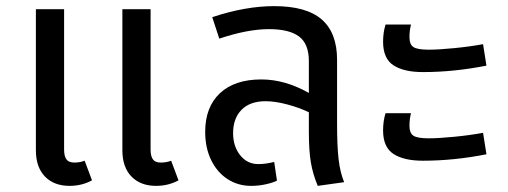

<svg xmlns="http://www.w3.org/2000/svg" viewBox="-20 -594 1657 626"><path d="M280 -6Q247 12 207 12Q156 12 126.5 -18.5Q97 -49 97 -104V-564H189V-106Q189 -85 196.5 -74.5Q204 -64 222 -64Q241 -64 256 -70ZM562 -6Q529 12 489 12Q438 12 408.5 -18.5Q379 -49 379 -104V-564H471V-106Q471 -85 478.5 -74.5Q486 -64 504 -64Q523 -64 538 -70Z M1102 0 1016 12Q1000 -26 993.5 -64.5Q987 -103 987 -165V-228Q956 -243 916.5 -253.5Q877 -264 846 -264Q795 -264 767.5 -236Q740 -208 740 -160Q740 -117 763 -88Q786 -59 822 -59Q846 -59 874 -66L883 -5Q869 2 846 7Q823 12 799 12Q756 12 722 -10Q688 -32 668.5 -72Q649 -112 649 -164Q649 -245 697 -290Q745 -335 832 -335Q909 -335 987 -291V-395Q987 -451 955 -475Q923 -499 857 -499Q787 -499 695 -468L672 -538Q780 -574 874 -574Q979 -574 1029 -530.5Q1079 -487 1079 -399V-189Q1079 -117 1084 -74.5Q1089 -32 1102 0Z M1229 -458Q1229 -488 1237 -514H1320Q1315 -494 1315 -473Q1315 -449 1328 -440.5Q1341 -432 1378 -432Q1409 -432 1460.5 -437Q1512 -442 1555 -450L1566 -380Q1460 -359 1359 -359Q1297 -359 1263 -381Q1229 -403 1229 -458ZM1229 -169Q1229 -199 1237 -225H1320Q1315 -205 1315 -184Q1315 -160 1328 -151.5Q1341 -143 1378 -143Q1409 -143 1460.5 -148Q1512 -153 1555 -161L1566 -91Q1460 -70 1359 -70Q1297 -70 1263 -92Q1229 -114 1229 -169Z"/></svg>

Font: Fira GO
Style: Regular
Weight: 400
Designer: Carrois Corporate
Foundry: Carrois Corporate GbR
Version: Version 0.300